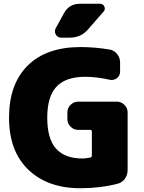

<svg xmlns="http://www.w3.org/2000/svg" viewBox="-20 -990 766 1020"><path d="M601 -450Q624 -450 641 -433Q658 -416 658 -393V-87Q658 -61 643.5 -40.5Q629 -20 605 -14Q512 10 408 10Q233 10 130.5 -88.5Q28 -187 28 -365Q28 -543 127 -641.5Q226 -740 408 -740Q482 -740 562 -727Q586 -723 602 -703Q618 -683 618 -658V-609Q618 -588 601.5 -575Q585 -562 564 -566Q494 -582 433 -582Q329 -582 280 -529.5Q231 -477 231 -365Q231 -252 278 -200Q325 -148 418 -148Q437 -148 459 -153Q468 -155 468 -163V-291Q468 -300 459 -300H395Q372 -300 355 -317Q338 -334 338 -357V-393Q338 -416 355 -433Q372 -450 395 -450ZM405 -970H511Q528 -970 534.5 -955Q541 -940 530 -928L446 -832Q409 -790 351 -790H305Q286 -790 276.5 -806.5Q267 -823 276 -840L320 -920Q347 -970 405 -970Z"/></svg>

Font: Rounded Mplus 1c Black
Style: Regular
Weight: 900
Version: Version 1.059.20150529